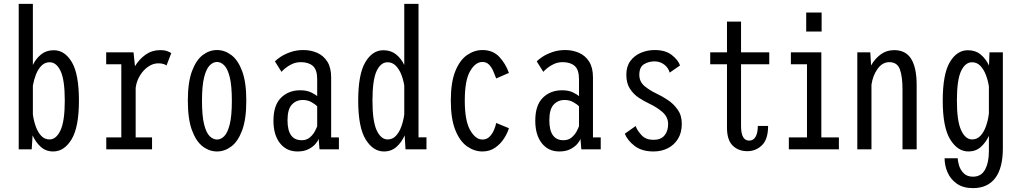

<svg xmlns="http://www.w3.org/2000/svg" viewBox="-20 -770 5265 990"><path d="M76.5 0V-750H149.5V-435Q165.5 -468 192 -489.5Q218.5 -511 257.5 -511Q314 -511 350.5 -449.5Q387 -388 387 -251Q387 -114 349 -51.5Q311 11 254.5 11Q216.5 11 190 -13Q163.5 -37 148 -72L143.5 0ZM236 -449Q211 -449 193.5 -431Q176 -413 165.2 -385.5Q154.5 -358 149.5 -328.5V-180Q154 -146.5 164.8 -117Q175.5 -87.5 193 -69.2Q210.5 -51 235.5 -51Q270 -51 292 -98.2Q314 -145.5 314 -251Q314 -358 292.5 -403.5Q271 -449 236 -449Z M528 0V-61.5H605.5V-438.5H527.5V-500H668.5L676 -428.5Q697.5 -464.5 730.5 -488Q763.5 -511.5 805 -511.5Q829 -511.5 843.5 -505.8Q858 -500 863 -496L838.5 -432Q835.5 -435.5 824.5 -439.5Q813.5 -443.5 796.5 -443.5Q769 -443.5 744 -426.2Q719 -409 701.5 -380.2Q684 -351.5 679.5 -317V-61.5H764V0Z M1099 11Q1059.5 11 1025.2 -15Q991 -41 969.8 -98.5Q948.5 -156 948.5 -251Q948.5 -345.5 969.8 -402.8Q991 -460 1025.2 -486Q1059.5 -512 1099 -512Q1138.5 -512 1173 -486Q1207.5 -460 1228.8 -402.8Q1250 -345.5 1250 -251Q1250 -156 1228.8 -98.5Q1207.5 -41 1173 -15Q1138.5 11 1099 11ZM1099 -50.5Q1119 -50.5 1136.2 -67.8Q1153.5 -85 1164.5 -128.5Q1175.5 -172 1175.5 -251Q1175.5 -328 1164.8 -371.5Q1154 -415 1136.5 -432.8Q1119 -450.5 1099 -450.5Q1079 -450.5 1061.2 -432.8Q1043.5 -415 1032.5 -371.5Q1021.5 -328 1021.5 -251Q1021.5 -172 1032.5 -128.5Q1043.5 -85 1061.2 -67.8Q1079 -50.5 1099 -50.5Z M1514 11Q1457 11 1423.5 -31.8Q1390 -74.5 1390 -147.5Q1390 -227.5 1429 -266Q1468 -304.5 1528 -304.5Q1562.5 -304.5 1585.5 -293Q1608.5 -281.5 1615.5 -274V-361.5Q1615.5 -410.5 1593.2 -430Q1571 -449.5 1531.5 -449.5Q1506.5 -449.5 1485.8 -439.8Q1465 -430 1450.8 -418Q1436.5 -406 1431.5 -399.5L1397.5 -453.5Q1405.5 -462.5 1426.2 -476.5Q1447 -490.5 1477.5 -501.2Q1508 -512 1544.5 -512Q1583 -512 1615.8 -497.5Q1648.5 -483 1668 -452Q1687.5 -421 1687.5 -371V-61.5H1727.5V0H1627.5L1623 -55Q1620 -43.5 1606.8 -28Q1593.5 -12.5 1570.5 -0.8Q1547.5 11 1514 11ZM1535.5 -47Q1561.5 -47 1578.2 -61.8Q1595 -76.5 1604 -94Q1613 -111.5 1615.5 -119.5V-222Q1608.5 -230 1588 -242.2Q1567.5 -254.5 1541.5 -254.5Q1507 -254.5 1484.8 -230.5Q1462.5 -206.5 1462.5 -150Q1462.5 -47 1535.5 -47Z M1959.5 11Q1903.5 11 1865.2 -51.5Q1827 -114 1827 -251Q1827 -388 1863.8 -449.5Q1900.5 -511 1956.5 -511Q1995.5 -511 2022.2 -489.5Q2049 -468 2064.5 -435V-750H2138V-62H2179V0H2071L2066.5 -72Q2051 -36.5 2024.5 -12.8Q1998 11 1959.5 11ZM1900.5 -251Q1900.5 -145.5 1922.2 -98.2Q1944 -51 1979 -51Q2003.5 -51 2021 -69.2Q2038.5 -87.5 2049.2 -117Q2060 -146.5 2064.5 -180V-328.5Q2060 -358 2049.2 -385.5Q2038.5 -413 2020.8 -431Q2003 -449 1978.5 -449Q1943 -449 1921.8 -403.5Q1900.5 -358 1900.5 -251Z M2467.5 11Q2426 11 2388.5 -15.2Q2351 -41.5 2327.8 -99.2Q2304.5 -157 2304.5 -251Q2304.5 -346 2327.8 -403.2Q2351 -460.5 2388.5 -486.2Q2426 -512 2467.5 -512Q2522 -512 2555 -476.2Q2588 -440.5 2604 -394L2538.5 -365.5Q2531.5 -385 2522.8 -404.8Q2514 -424.5 2500.8 -437.5Q2487.5 -450.5 2467.5 -450.5Q2431.5 -450.5 2404 -403.2Q2376.5 -356 2376.5 -251Q2376.5 -147.5 2404.2 -99Q2432 -50.5 2467.5 -50.5Q2489.5 -50.5 2504 -65Q2518.5 -79.5 2527 -99.5Q2535.5 -119.5 2538.5 -136L2604 -109Q2597 -84.5 2579.2 -56.5Q2561.5 -28.5 2533.5 -8.8Q2505.5 11 2467.5 11Z M2864 11Q2807 11 2773.5 -31.8Q2740 -74.5 2740 -147.5Q2740 -227.5 2779 -266Q2818 -304.5 2878 -304.5Q2912.5 -304.5 2935.5 -293Q2958.5 -281.5 2965.5 -274V-361.5Q2965.5 -410.5 2943.2 -430Q2921 -449.5 2881.5 -449.5Q2856.5 -449.5 2835.8 -439.8Q2815 -430 2800.8 -418Q2786.5 -406 2781.5 -399.5L2747.5 -453.5Q2755.5 -462.5 2776.2 -476.5Q2797 -490.5 2827.5 -501.2Q2858 -512 2894.5 -512Q2933 -512 2965.8 -497.5Q2998.5 -483 3018 -452Q3037.5 -421 3037.5 -371V-61.5H3077.5V0H2977.5L2973 -55Q2970 -43.5 2956.8 -28Q2943.5 -12.5 2920.5 -0.8Q2897.5 11 2864 11ZM2885.5 -47Q2911.5 -47 2928.2 -61.8Q2945 -76.5 2954 -94Q2963 -111.5 2965.5 -119.5V-222Q2958.5 -230 2938 -242.2Q2917.5 -254.5 2891.5 -254.5Q2857 -254.5 2834.8 -230.5Q2812.5 -206.5 2812.5 -150Q2812.5 -47 2885.5 -47Z M3350 11Q3290 11 3253 -17Q3216 -45 3201.5 -80.5L3257.5 -120Q3266.5 -95.5 3288.8 -72.2Q3311 -49 3349.5 -49Q3387.5 -49 3406.2 -71.5Q3425 -94 3425 -130Q3425 -166.5 3396.2 -191.8Q3367.5 -217 3327 -236Q3300.5 -248.5 3273.5 -266.2Q3246.5 -284 3228 -312.5Q3209.5 -341 3209.5 -385Q3209.5 -427.5 3230.5 -455.8Q3251.5 -484 3285 -498Q3318.5 -512 3356 -512Q3411 -512 3443.8 -486.5Q3476.5 -461 3486.5 -432.5L3433 -395.5Q3427 -419.5 3405.5 -436.5Q3384 -453.5 3354.5 -453.5Q3324.5 -453.5 3300.5 -438.8Q3276.5 -424 3276.5 -384Q3276.5 -349.5 3302.2 -327.2Q3328 -305 3365 -287.5Q3392 -275 3422.2 -255.2Q3452.5 -235.5 3474 -205.2Q3495.5 -175 3495.5 -132Q3495.5 -85.5 3475.5 -53.5Q3455.5 -21.5 3422.5 -5.2Q3389.5 11 3350 11Z M3728.5 -112V-438.5H3642V-500H3728.5V-658.5H3801V-500H3946.5V-438.5H3801V-119.5Q3801 -45 3843 -45Q3864.5 -45 3876 -64.8Q3887.5 -84.5 3887.5 -120.5H3940.5Q3940.5 -52 3909 -21.2Q3877.5 9.5 3833.5 9.5Q3787.5 9.5 3758 -19.2Q3728.5 -48 3728.5 -112Z M4137 -705.5H4216.5V-607.5H4137ZM4047.5 0V-61.5H4141V-438.5H4058V-500H4215V-61.5H4305.5V0Z M4400.5 0V-500H4467.5L4471.5 -432.5Q4490.5 -466.5 4520.5 -489Q4550.5 -511.5 4590.5 -511.5Q4651 -511.5 4678.8 -465.5Q4706.5 -419.5 4706.5 -332.5V0H4633.5V-309Q4633.5 -376.5 4619.8 -413Q4606 -449.5 4565.5 -449.5Q4530 -449.5 4505.2 -415.2Q4480.5 -381 4473.5 -333.5V0Z M4973.5 11Q4917.5 11 4879.2 -51.5Q4841 -114 4841 -251Q4841 -388 4877.5 -449.5Q4914 -511 4970.5 -511Q5010 -511 5037 -488.5Q5064 -466 5079.5 -432L5082 -500H5151V-5.5Q5151 96 5111.8 148Q5072.5 200 4997 200Q4946 200 4913.5 177Q4881 154 4865.8 118.8Q4850.5 83.5 4850.5 46H4918.5Q4918.5 62 4925.5 84.5Q4932.5 107 4949.8 124Q4967 141 4997 141Q5039.5 141 5059.2 104.5Q5079 68 5079 8.5V-69.5Q5063 -35 5037 -12Q5011 11 4973.5 11ZM4914 -251Q4914 -145.5 4936 -98.2Q4958 -51 4992.5 -51Q5018 -51 5035.8 -70.2Q5053.5 -89.5 5064.2 -120Q5075 -150.5 5079 -185V-324Q5074.5 -354 5063.8 -382.8Q5053 -411.5 5035.2 -430.2Q5017.5 -449 4992 -449Q4957 -449 4935.5 -403.5Q4914 -358 4914 -251Z"/></svg>

Font: Trispace Condensed Light
Style: Regular
Weight: 300
Width: 3
Designer: Tyler Finck
Foundry: Etcetera Type Company
Version: Version 1.210; ttfautohint (v1.8.3)